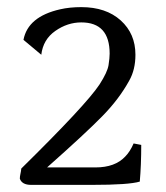

<svg xmlns="http://www.w3.org/2000/svg" viewBox="-20 -519 467 539"><path d="M287.8 -368.4Q287.8 -456.1 208.2 -456.1Q169.4 -456.1 135.2 -432.1Q101 -408.2 95.9 -365.3L45.9 -407.1Q58.2 -472.4 149 -492.9Q175.5 -499 208.2 -499Q277.6 -499 318.9 -461.7Q360.2 -424.5 360.2 -365.3Q360.2 -323.5 342.9 -292.9Q314.3 -240.8 267.3 -192.9Q220.4 -144.9 112.2 -49H248Q303.1 -49 331.6 -79.6Q344.9 -92.9 355.1 -116.3L376.5 -112.2Q376.5 -56.1 372.4 -9.2Q341.8 0 238.8 0H67.3Q41.8 0 35.7 -17.3Q35.7 -23.5 37.2 -30.1Q38.8 -36.7 39.8 -45.9Q221.4 -224.5 259.2 -281.6Q281.6 -316.3 284.7 -336.2Q287.8 -356.1 287.8 -368.4Z"/></svg>

Font: Suravaram
Style: Regular
Weight: 400
Designer: Purushoth Kumar Guthula
Foundry: SiliconAndhra, USA.
Version: Version 1.0.4; ttfautohint (v1.2.42-39fb)